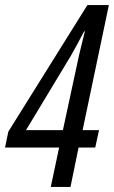

<svg xmlns="http://www.w3.org/2000/svg" viewBox="-37 -740 451 760"><path d="M242 0 274 -156H340L355 -225H290L394 -720H309L-4 -219L-17 -156H197L164 0ZM244 -520Q264 -555 296 -616H299Q294 -594 287.5 -569.5Q281 -545 276 -522L212 -225H66Z"/></svg>

Font: Noto Sans Display Condensed
Style: Italic
Weight: 400
Width: 3
Designer: Monotype Design team
Foundry: Monotype Imaging Inc.
Version: 1.000